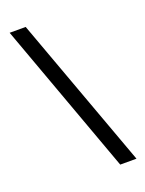

<svg xmlns="http://www.w3.org/2000/svg" viewBox="-138 -784 646 855"><g transform="rotate(-20 185.5 -357.0)"><path d="M94 -717 357 3H280L18 -717Z"/></g></svg>

Font: Noto Sans Myanmar ExtraCondensed
Style: Regular
Weight: 400
Width: 2
Designer: Monotype Design Team
Foundry: Monotype Imaging Inc.
Version: Version 2.107; ttfautohint (v1.8.4.7-5d5b)